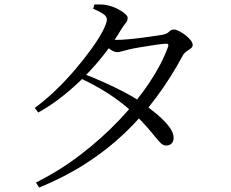

<svg xmlns="http://www.w3.org/2000/svg" viewBox="-20 -797 1040 863"><path d="M141.6 23.4Q248.1 -29.6 342.9 -102.4Q437.7 -175.1 515.8 -257.2Q593.9 -339.3 650.3 -423.7Q706.8 -508 734.8 -585.1Q742 -602.1 724.2 -600.5Q707.1 -599.7 675 -594.8Q642.9 -589.9 610.8 -584.6Q578.7 -579.3 561 -575.1Q545 -571.5 530.6 -567.1Q516.3 -562.7 505.6 -562.7Q494.2 -562.7 477.3 -573.8Q460.5 -585 443.2 -599.3L458.5 -623.1Q473.9 -620.3 485.1 -619Q496.3 -617.7 505.7 -617.7Q523.6 -617.7 553.7 -620.3Q583.9 -622.9 616.1 -627.1Q648.4 -631.4 674.2 -635.2Q700 -639 710 -640.6Q731.1 -644.7 739.9 -654.5Q748.7 -664.4 761.4 -664.4Q770.3 -664.4 784.7 -657.2Q799.1 -650.1 813 -639.3Q827 -628.5 836.6 -616.7Q846.2 -604.9 846.2 -594.8Q846.2 -585.5 836.9 -578.9Q827.7 -572.2 816.9 -564.6Q806 -557 799.8 -544.2Q747.1 -446.4 682.8 -359.8Q618.5 -273.1 539.9 -198.2Q461.3 -123.3 366.2 -62.3Q271.2 -1.2 156.1 46.1ZM727.1 -142.8Q715 -142.6 703.9 -152.5Q692.9 -162.4 677.9 -181.4Q662.9 -200.4 639.2 -227.6Q615.5 -254.8 578.1 -290.2Q528.5 -336.5 469.1 -374.9Q409.7 -413.3 341.1 -445.3L354.5 -465.5Q399.7 -448.4 445.5 -427.9Q491.3 -407.5 533.7 -385.5Q576.2 -363.6 609.5 -340.8Q647.8 -314.9 682.2 -286.2Q716.7 -257.5 738.3 -229.9Q759.9 -202.4 760.4 -178.7Q760.8 -162.1 751.8 -152.6Q742.9 -143 727.1 -142.8ZM136.2 -312Q182.2 -345.3 228.6 -389.8Q275 -434.3 316.6 -483.1Q358.3 -531.9 390.9 -577.1Q423.4 -622.2 441.9 -657.7Q460.4 -693.3 460.4 -710.1Q460.4 -723.5 442.6 -735.3Q424.8 -747.1 398.7 -757.9L404.4 -776.8Q417.8 -777.1 432.7 -777Q447.5 -777 463.6 -773Q484.1 -769.1 504.9 -758.8Q525.7 -748.6 539.8 -737.2Q553.8 -725.8 553.8 -716.4Q553.8 -703.3 545 -693.4Q536.3 -683.6 524.6 -664.4Q492.8 -610.6 451.9 -557.7Q411 -504.8 362.9 -455.8Q314.7 -406.8 261.7 -364.8Q208.6 -322.7 152 -291.3Z"/></svg>

Font: Noto Serif HK ExtraLight
Style: Regular
Weight: 200
Designer: Ryoko NISHIZUKA 西塚涼子 (kana & ideographs); Frank Grießhammer (Latin, Greek & Cyrillic); Wenlong ZHANG 张文龙 (bopomofo); San
Foundry: Adobe
Version: Version 2.002-H1;hotconv 1.1.0;makeotfexe 2.6.0